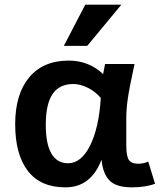

<svg xmlns="http://www.w3.org/2000/svg" viewBox="-20 -786 688 821"><path d="M643.1 0Q600.6 15.1 543.9 15.1Q477.1 15.1 448.5 -13.9Q419.9 -43 414.1 -103Q369.1 15.1 259.8 15.1Q152.8 15.1 98.9 -55.4Q44.9 -126 44.9 -254.9Q44.9 -383.3 104.7 -455.1Q164.6 -526.9 273.9 -526.9Q359.9 -526.9 420.9 -469.2L429.2 -512.2H555.2Q532.7 -408.2 526.4 -363.8Q520 -319.3 520 -280.8V-165Q520 -118.2 531 -102.1Q542 -85.9 569.8 -85.9Q595.2 -85.9 613.8 -95.2ZM271 -87.9Q327.1 -87.9 365 -163.1Q402.8 -238.3 411.1 -367.2Q386.2 -396 354 -411.4Q321.8 -426.8 293.9 -426.8Q233.9 -426.8 204.8 -384Q175.8 -341.3 175.8 -252Q175.8 -170.4 200 -129.2Q224.1 -87.9 271 -87.9ZM353 -589.8H252.9L344.7 -766.1H499Z"/></svg>

Font: Clear Sans
Style: Bold
Weight: 700
Foundry: Intel Corporation
Version: Version 1.00